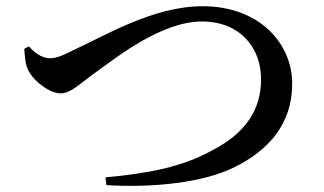

<svg xmlns="http://www.w3.org/2000/svg" viewBox="-20 -646 1040 617"><path d="M73 -497 58 -489C60 -468 60 -443 70 -422C86 -387 138 -346 175 -346C208 -346 232 -374 295 -419C359 -465 501 -577 629 -577C749 -577 819 -495 819 -391C819 -288 763 -216 666 -165C564 -108 456 -89 319 -76L322 -51C473 -42 636 -59 736 -110C840 -162 919 -245 919 -377C919 -506 814 -626 631 -626C473 -626 321 -533 212 -483C171 -462 156 -459 139 -459C115 -459 90 -477 73 -497Z"/></svg>

Font: Noto Serif CJK KR SemiBold
Style: Regular
Weight: 600
Designer: Ryoko NISHIZUKA 西塚涼子 (kana & ideographs); Frank Grießhammer (Latin, Greek & Cyrillic); Wenlong ZHANG 张文龙 (bopomofo); San
Foundry: Adobe
Version: Version 2.001;hotconv 1.1.0;makeotfexe 2.6.0